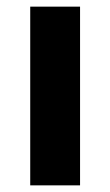

<svg xmlns="http://www.w3.org/2000/svg" viewBox="-20 -558 332 578"><path d="M71 -538H221V0H71Z"/></svg>

Font: Montserrat Alternates
Style: Bold
Weight: 700
Version: Version 2.001